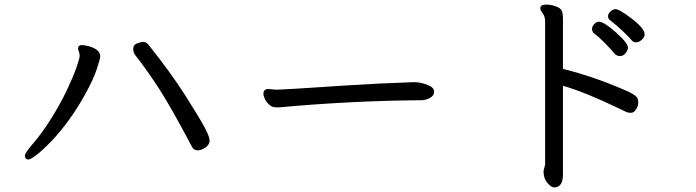

<svg xmlns="http://www.w3.org/2000/svg" viewBox="-20 -752 3040 839"><path d="M104 -55Q114 -55 141.5 -76.5Q169 -98 205 -135.5Q241 -173 279.5 -225.5Q318 -278 353 -341.5Q388 -405 403 -450Q418 -495 418 -506Q418 -536 368 -550Q349 -555 338 -555Q321 -555 321 -540Q321 -534 324.5 -527Q328 -520 328 -508Q328 -496 313 -454Q298 -412 270 -353.5Q242 -295 202 -231.5Q162 -168 125.5 -126Q89 -84 89 -72Q89 -55 104 -55ZM844 -95Q860 -95 878 -107.5Q896 -120 896 -138Q896 -154 874 -195.5Q852 -237 789 -336Q726 -435 630 -555Q619 -569 607 -569Q596 -569 579 -562.5Q562 -556 562 -539Q562 -524 571 -511Q621 -448 675 -364.5Q729 -281 818 -112Q826 -95 844 -95Z M1202 -283Q1519 -312 1821 -314Q1840 -314 1858.5 -324Q1877 -334 1877 -351Q1877 -367 1859 -376Q1825 -393 1788 -393Q1635 -388 1484 -378Q1213 -360 1190 -360L1152 -363Q1131 -363 1131 -341Q1131 -335 1136.5 -321.5Q1142 -308 1155.5 -295.5Q1169 -283 1184 -283Z M2576 -606Q2599 -589 2627 -560Q2655 -531 2664.5 -519Q2674 -507 2689 -507Q2704 -507 2714 -520Q2724 -533 2724 -544Q2724 -564 2671.5 -610.5Q2619 -657 2598 -657Q2586 -657 2576.5 -646.5Q2567 -636 2567 -626Q2567 -614 2576 -606ZM2758 -567Q2767 -567 2775 -571Q2797 -585 2797 -602Q2797 -627 2742 -669.5Q2687 -712 2669 -712Q2659 -712 2648 -702Q2637 -692 2637 -681Q2637 -669 2647 -663Q2675 -641 2703 -614.5Q2731 -588 2739 -577.5Q2747 -567 2758 -567ZM2401 67Q2440 67 2440 11V-377Q2536 -350 2691 -275Q2710 -266 2717.5 -262.5Q2725 -259 2737 -259Q2750 -259 2759.5 -274Q2769 -289 2769 -302Q2769 -314 2766 -322Q2760 -338 2702 -362Q2566 -420 2440 -451V-673Q2440 -691 2435.5 -703.5Q2431 -716 2409.5 -724Q2388 -732 2367 -732Q2341 -732 2341 -716Q2341 -707 2351.5 -693.5Q2362 -680 2362 -659V-32L2355 -5Q2355 28 2372 47.5Q2389 67 2401 67Z"/></svg>

Font: LXGW WenKai TC
Style: Bold
Weight: 700
Designer: LXGW / Fontworks Inc.
Foundry: LXGW / Fontworks Inc.
Version: Version 1.330;April 28, 2024